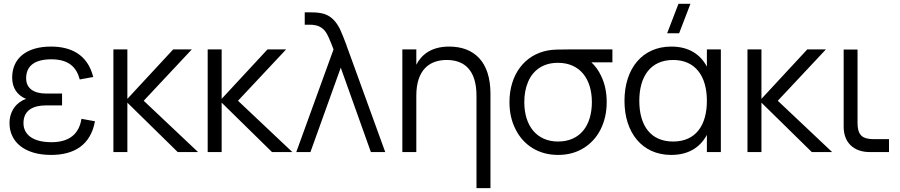

<svg xmlns="http://www.w3.org/2000/svg" viewBox="-20 -800 4733 1010"><path d="M248.5 15C370.5 15 457 -37.5 479.5 -162L408.5 -175C396 -94.5 343.5 -52 251 -52C155 -52 103.5 -90.5 103.5 -152.5C103.5 -220.5 155 -245.5 221.5 -245.5H306.5V-308H221.5C157.5 -308 117.5 -335.5 117.5 -388C117.5 -451 159.5 -488 250 -488C341.5 -488 382.5 -446.5 399.5 -382L470.5 -395C440 -516 350 -555 248 -555C118.5 -555 44 -492.5 44 -392C44 -335.5 72 -298.5 117.5 -279.5C69 -264.5 30 -217 30 -152.5C30 -53.5 109.5 15 248.5 15Z M576.5 0H650V-260L915 0H1022L736 -270L989 -540H891L650 -280V-540H576.5Z M1072.5 0H1146V-260L1411 0H1518L1232 -270L1485 -540H1387L1146 -280V-540H1072.5Z M1538.5 0H1613L1772.5 -444L1931 0H2006.5L1810.5 -540C1807 -548 1804.5 -556.5 1802 -564C1789.5 -597.5 1778.5 -625 1769 -645.5C1749 -687 1719 -720 1675 -729.5C1659.5 -733 1640 -735 1616 -735H1583V-670H1608C1630.5 -670 1648.5 -666.5 1662 -659.5C1675.5 -652.5 1686.5 -642.5 1695 -629.5C1703.5 -616 1712.5 -596.5 1723 -570C1726.5 -560.5 1730.5 -550.5 1734.5 -540Z M2486.5 189.5H2560V-306.5C2560 -477.5 2472.5 -555 2342.5 -555C2244 -555 2194.5 -507.5 2170 -459.5V-540H2096.5V0H2170V-296.5C2170 -431 2237.5 -484.5 2330 -484.5C2423.5 -484.5 2486.5 -430.5 2486.5 -296.5Z M2915.5 15C2966.5 15 3011.5 3 3050 -21C3127.5 -68.5 3171.5 -156.5 3171.5 -263C3171.5 -313.5 3162 -359.5 3142.5 -400C3129 -429 3111.5 -453 3091 -472H3201.5V-540H2969C2923.5 -540 2890 -539.5 2864.5 -535C2738.5 -513 2660 -406 2660 -263C2660 -209.5 2670.5 -162 2692 -120C2734 -35.5 2814 15 2915.5 15ZM2915.5 -55.5C2804 -55.5 2738 -137.5 2738 -263C2738 -302.5 2744.5 -338 2758 -369.5C2784.5 -432 2839 -469.5 2913.5 -469.5H2915.5C3031 -469.5 3093.5 -384.5 3093.5 -263C3093.5 -139 3031 -55.5 2915.5 -55.5Z M3612 -780H3549L3489.5 -625H3552.5ZM3698.5 -540V-449.5C3663.5 -515.5 3602 -555 3511 -555C3359 -555 3265 -439.5 3265 -269.5C3265 -102.5 3357.5 15 3511 15C3601.5 15 3663 -24.5 3698.5 -90.5V0H3772V-540ZM3521 -484.5C3638 -484.5 3698.5 -399.5 3698.5 -269.5C3698.5 -143.5 3642 -55.5 3521 -55.5C3402.5 -55.5 3343 -139.5 3343 -269.5C3343 -397 3401.5 -484.5 3521 -484.5Z M3912 0H3985.5V-260L4250.5 0H4357.5L4071.5 -270L4324.5 -540H4226.5L3985.5 -280V-540H3912Z M4656.5 -68H4575.5C4514 -68 4491 -91.5 4491 -153.5V-539.5H4418V-133.5C4418 -50.5 4470 0 4556 0H4656.5Z"/></svg>

Font: Vela Sans
Style: Regular
Weight: 400
Designer: Principal design: Mikhail Sharanda - project Manrope.
Design modification: Ravid Balaliev
Foundry: Mikhail Sharanda
Version: Version 1.001